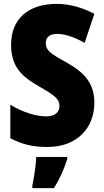

<svg xmlns="http://www.w3.org/2000/svg" viewBox="-20 -810 531 985"><path d="M464 -283C464 -383 413 -438 322 -489C233 -538 215 -553 215 -590C215 -616 232 -636 273 -636C313 -636 361 -620 414 -590L464 -739C403 -771 339 -790 270 -790C123 -790 37 -711 37 -581C37 -464 94 -416 185 -364C267 -317 285 -299 285 -266C285 -235 263 -213 217 -213C163 -213 95 -235 33 -273V-101C96 -68 150 -56 223 -56C377 -56 464 -155 464 -283ZM325 6V-5H166C165 34 154 105 146 141V155H257C287 107 308 59 325 6Z"/></svg>

Font: Noto Sans Malayalam UI Condensed Black
Style: Regular
Weight: 900
Width: 3
Designer: Jelle Bosma - Monotype Design Team
Foundry: Monotype Imaging Inc.
Version: Version 2.104